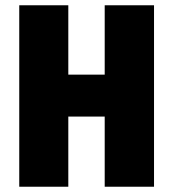

<svg xmlns="http://www.w3.org/2000/svg" viewBox="-20 -708 657 728"><path d="M53 0V-688H239V-425H377V-688H564V0H377V-266H239V0Z"/></svg>

Font: Saira Semi Condensed ExtraBold
Style: Regular
Weight: 800
Width: 4
Designer: Hector Gatti with collaboration of the Omnibus-Type team
Foundry: Omnibus-Type
Version: Version 1.001; ttfautohint (v1.8)